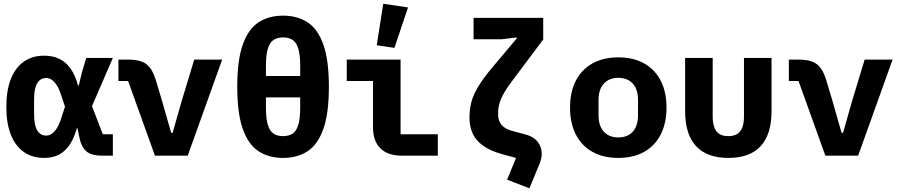

<svg xmlns="http://www.w3.org/2000/svg" viewBox="-20 -836 4840 1031"><path d="M586 0H529Q472 0 444 -23Q416 -46 405 -104L396 -148H393Q378 -95 354.5 -59.5Q331 -24 297.5 -6Q264 12 216 12Q154 12 108.5 -19.5Q63 -51 38.5 -112Q14 -173 14 -262Q14 -351 38.5 -412.5Q63 -474 108.5 -505.5Q154 -537 216 -537Q264 -537 299 -520Q334 -503 359 -467.5Q384 -432 399 -377H403L420 -448L443 -525H586L474 -266L532 -115H586ZM228 -108Q244 -108 258 -117.5Q272 -127 285 -147Q298 -167 308 -199L329 -263L308 -326Q298 -358 285 -378Q272 -398 258 -407.5Q244 -417 228 -417Q197 -417 180 -389.5Q163 -362 163 -302V-223Q163 -163 180 -135.5Q197 -108 228 -108Z M812 0 668 -401H616V-516H668Q734 -516 766 -491.5Q798 -467 816 -408L850 -295L899 -123H907L956 -295L1023 -516H1173L988 0Z M1500 12Q1424 12 1369 -23.5Q1314 -59 1284 -142.5Q1254 -226 1254 -370Q1254 -514 1284 -597.5Q1314 -681 1369 -716.5Q1424 -752 1500 -752Q1576 -752 1631 -716.5Q1686 -681 1716 -597.5Q1746 -514 1746 -370Q1746 -226 1716 -142.5Q1686 -59 1631 -23.5Q1576 12 1500 12ZM1500 -105Q1530 -105 1550.5 -118Q1571 -131 1581.5 -165Q1592 -199 1592 -260V-313H1408V-260Q1408 -199 1418.5 -165Q1429 -131 1449.5 -118Q1470 -105 1500 -105ZM1408 -428H1592V-480Q1592 -542 1581.5 -575.5Q1571 -609 1550.5 -622Q1530 -635 1500 -635Q1470 -635 1449.5 -622Q1429 -609 1418.5 -575.5Q1408 -542 1408 -480Z M2331 0H2139Q2063 0 2023 -39Q1983 -78 1983 -153V-401H1842V-516H2131V-115H2331ZM2098 -579 2003 -593 2038 -816 2171 -796Z M2523 -740H2897V-624L2727 -397Q2687 -344 2671 -306Q2655 -268 2655 -235V-221Q2655 -199 2663 -181.5Q2671 -164 2688 -152Q2705 -140 2731 -133L2805 -113Q2846 -102 2867.5 -74Q2889 -46 2889 -11Q2889 2 2886 15.5Q2883 29 2877 44L2823 175L2703 129L2751 12L2677 -8Q2612 -26 2573.5 -54Q2535 -82 2518 -119.5Q2501 -157 2501 -203Q2501 -247 2510.5 -285.5Q2520 -324 2547 -369.5Q2574 -415 2628 -479L2755 -630V-635L2673 -625H2523Z M3300 12Q3220 12 3161.5 -20.5Q3103 -53 3072 -114Q3041 -175 3041 -258Q3041 -342 3072 -402.5Q3103 -463 3161.5 -495.5Q3220 -528 3300 -528Q3381 -528 3439 -495.5Q3497 -463 3528 -402.5Q3559 -342 3559 -258Q3559 -175 3528 -114Q3497 -53 3439 -20.5Q3381 12 3300 12ZM3300 -98Q3350 -98 3378 -129Q3406 -160 3406 -217V-299Q3406 -356 3378 -387Q3350 -418 3300 -418Q3251 -418 3222.5 -387Q3194 -356 3194 -299V-217Q3194 -160 3222.5 -129Q3251 -98 3300 -98Z M3807 -210Q3807 -175 3816 -151.5Q3825 -128 3843.5 -116.5Q3862 -105 3891 -105Q3920 -105 3938.5 -116.5Q3957 -128 3966 -151.5Q3975 -175 3975 -210V-525H4123V-239Q4123 -115 4065 -51.5Q4007 12 3891 12Q3776 12 3717.5 -51.5Q3659 -115 3659 -239V-525H3807Z M4412 0 4268 -401H4216V-516H4268Q4334 -516 4366 -491.5Q4398 -467 4416 -408L4450 -295L4499 -123H4507L4556 -295L4623 -516H4773L4588 0Z"/></svg>

Font: Lilex
Style: Regular
Weight: 400
Monospace: yes
Designer: Mike Abbink, Paul van der Laan, Pieter van Rosmalen, Mikhael Khrustik
Foundry: Mikhael Khrustik
Version: Version 2.510